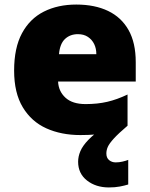

<svg xmlns="http://www.w3.org/2000/svg" viewBox="-20 -583 658 843"><path d="M447 91Q447 110 459 120Q471 130 488 130Q503 130 518 126.5Q533 123 543 119V227Q527 232 506 236Q485 240 458 240Q401 240 362 209.5Q323 179 323 127Q323 104 333 80.5Q343 57 368 31Q393 5 437 -25L540 -31Q500 3 480 25Q460 47 453.5 61.5Q447 76 447 91ZM315 -563Q396 -563 454.5 -535Q513 -507 544.5 -451Q576 -395 576 -310V-225H235Q237 -182 267.5 -154Q298 -126 356 -126Q408 -126 451 -136Q494 -146 540 -168V-31Q500 -10 452.5 0Q405 10 333 10Q249 10 183.5 -19.5Q118 -49 80 -112Q42 -175 42 -273Q42 -373 76.5 -437Q111 -501 172.5 -532Q234 -563 315 -563ZM322 -433Q288 -433 265.5 -412Q243 -391 239 -345H403Q403 -370 393.5 -389.5Q384 -409 366 -421Q348 -433 322 -433Z"/></svg>

Font: Noto Sans Devanagari Black
Style: Regular
Weight: 900
Version: Version 2.003